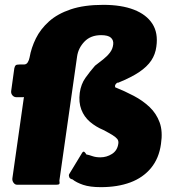

<svg xmlns="http://www.w3.org/2000/svg" viewBox="-20 -762 716 792"><path d="M406 -742Q481 -742 532.5 -722Q584 -702 608.5 -664Q633 -626 625 -570Q621 -538 604 -512.5Q587 -487 554.5 -465Q522 -443 468 -421Q464 -422 459.5 -417.5Q455 -413 454 -407Q454 -409 454.5 -407.5Q455 -406 455 -402Q495 -386 532 -366.5Q569 -347 597 -320.5Q625 -294 638.5 -257Q652 -220 644 -168Q636 -109 603 -69Q570 -29 517.5 -9.5Q465 10 396 10Q351 10 323 0.5Q295 -9 279 -22Q269 -24 266 -30.5Q263 -37 265 -43L319 -132Q324 -139 328.5 -135Q333 -131 336 -125Q347 -123 361 -118Q375 -113 394 -113Q420 -113 442 -127Q464 -141 468 -169Q470 -181 463.5 -189Q457 -197 443 -205.5Q429 -214 406 -226Q375 -239 351 -259.5Q327 -280 315.5 -310Q304 -340 309 -379Q314 -415 332.5 -441Q351 -467 372 -491Q389 -504 405.5 -517Q422 -530 433.5 -545Q445 -560 447 -579Q449 -596 437.5 -606.5Q426 -617 397 -617Q354 -617 328.5 -590.5Q303 -564 298 -529L225 -17Q227 -6 224.5 -3Q222 0 213 0H50Q42 0 36 -8Q30 -16 31 -26L78 -357Q79 -362 79 -361.5Q79 -361 74 -361H48Q38 -361 31.5 -368.5Q25 -376 26 -386L39 -480Q41 -489 44.5 -492.5Q48 -496 61 -496H79Q89 -496 94.5 -505Q100 -514 102 -525Q109 -565 128 -603.5Q147 -642 182 -673.5Q217 -705 272 -723.5Q327 -742 406 -742Z"/></svg>

Font: Libre Franklin Thin Black
Style: Italic
Weight: 900
Italic angle: -8°
Version: Version 2.000